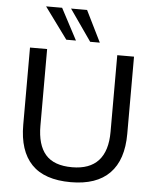

<svg xmlns="http://www.w3.org/2000/svg" viewBox="-61 -989 856 1050"><g transform="rotate(5 366.5 -464.0)"><path d="M367 9Q222 9 151.5 -64.5Q81 -138 81 -281V-705H175V-284Q175 -179 221 -126Q267 -73 367 -73Q463 -73 511.5 -126Q560 -179 560 -284V-705H652V-281Q652 -138 580 -64.5Q508 9 367 9ZM406 -765 286 -937H374L459 -765ZM275 -765 149 -937H237L328 -765Z"/></g></svg>

Font: Mulish ExtraLight Medium
Style: Regular
Weight: 500
Version: Version 3.603